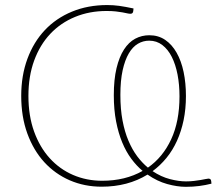

<svg xmlns="http://www.w3.org/2000/svg" viewBox="-20 -731 878 760"><path d="M817 -4Q793.5 2 768.8 5.2Q744 8.5 715.5 8.5Q681.5 8.5 641.8 -2.5Q602 -13.5 564 -40Q525 -16 479.5 -4Q434 8 382.5 8Q314.5 8 256.2 -17.2Q198 -42.5 155.2 -89.2Q112.5 -136 88.2 -202.5Q64 -269 64 -351.5Q64 -432 88.5 -498.2Q113 -564.5 157.5 -611.8Q202 -659 265 -685Q328 -711 404.5 -711Q428.5 -711 452 -707.8Q475.5 -704.5 508.5 -697.5L507.5 -687.5Q506.5 -676.5 496.5 -676.5Q491 -676.5 483.5 -678.2Q476 -680 464.8 -682Q453.5 -684 438.2 -685.8Q423 -687.5 402 -687.5Q334 -687.5 277 -664Q220 -640.5 179 -597Q138 -553.5 115.2 -491.2Q92.5 -429 92.5 -351.5Q92.5 -272.5 115 -210.2Q137.5 -148 176.8 -104.8Q216 -61.5 269.2 -38.5Q322.5 -15.5 384.5 -15.5Q476 -15.5 544.5 -54.5Q520.5 -74.5 499.8 -102.5Q479 -130.5 463.8 -167.2Q448.5 -204 439.5 -250.5Q430.5 -297 430.5 -354Q430.5 -416 441.2 -461Q452 -506 470.8 -535Q489.5 -564 515.2 -577.8Q541 -591.5 571 -591.5Q607 -591.5 634 -573Q661 -554.5 679.2 -522.2Q697.5 -490 706.8 -446Q716 -402 716 -351Q716 -300 706.8 -255.5Q697.5 -211 680.5 -173.5Q663.5 -136 639 -106Q614.5 -76 584 -53.5Q618 -31 652.8 -22Q687.5 -13 716 -13Q733 -13 747.8 -14.8Q762.5 -16.5 774 -18.5Q785.5 -20.5 793.5 -22.2Q801.5 -24 805 -24Q809.5 -24 812.5 -21.8Q815.5 -19.5 816 -14ZM456.5 -355.5Q456.5 -299 465 -254Q473.5 -209 488.5 -173.8Q503.5 -138.5 523.2 -112.2Q543 -86 565.5 -67.5Q624.5 -108.5 657.5 -179.5Q690.5 -250.5 690.5 -349.5Q690.5 -395.5 682.8 -435.8Q675 -476 660 -505.8Q645 -535.5 622.5 -552.8Q600 -570 570.5 -570Q546.5 -570 525.8 -557.8Q505 -545.5 489.8 -519.5Q474.5 -493.5 465.5 -453Q456.5 -412.5 456.5 -355.5Z"/></svg>

Font: Lato Thin
Style: Regular
Weight: 200
Designer: Lukasz Dziedzic
Foundry: tyPoland Lukasz Dziedzic
Version: Version 2.007; 2014-02-27